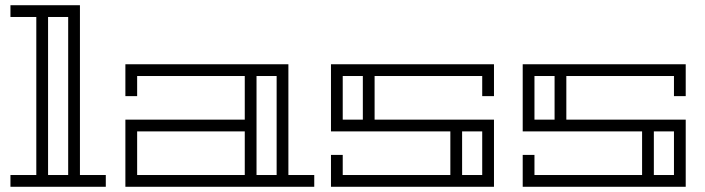

<svg xmlns="http://www.w3.org/2000/svg" viewBox="-20 -715 2700 735"><path d="M286 -45H385V0H20V-45H119V-650H20V-695H286ZM241 -650H164V-45H241Z M1084 -45H1183V0H460V-257H917V-424H505V-347H460V-469H1084ZM917 -45V-212H505V-45ZM1039 -424H962V-45H1039Z M1871 -469V-347H1826V-424H1414V-257H1871V0H1247V-122H1292V-45H1704V-212H1247V-469ZM1749 -212V-45H1826V-212ZM1369 -424H1292V-257H1369Z M2605 -469V-347H2560V-424H2148V-257H2605V0H1981V-122H2026V-45H2438V-212H1981V-469ZM2483 -212V-45H2560V-212ZM2103 -424H2026V-257H2103Z"/></svg>

Font: Geostar
Style: Regular
Weight: 400
Designer: Joe Prince
Foundry: Joe Prince
Version: Version 1.002